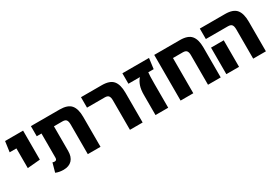

<svg xmlns="http://www.w3.org/2000/svg" viewBox="29 -1310 2958 2068"><g transform="rotate(-30 1507.5 -276.0)"><path d="M98 -438H14L32 -568H256V-207L98 -193Z M891 -373V0H733V-368Q733 -407 720.5 -424.5Q708 -442 673 -442H567V-135Q567 -63 530 -23.5Q493 16 424 16Q371 16 328 -2L359 -114Q371 -109 385 -109Q412 -109 412 -141V-442H353V-568H710Q810 -568 850.5 -520Q891 -472 891 -373Z M1257 -366Q1257 -404 1244 -421Q1231 -438 1197 -438H976V-568H1234Q1334 -568 1374.5 -519.5Q1415 -471 1415 -371V0H1257Z M1805 -438H1738Q1733 -402 1733 -298V0H1575V-251Q1575 -317 1590.5 -362Q1606 -407 1634 -438H1491V-568H1822Z M2386 -373V0H2228V-368Q2228 -404 2215 -421Q2202 -438 2168 -438H2045V0H1887V-568H2206Q2305 -568 2345.5 -520Q2386 -472 2386 -373Z M2790 -364Q2790 -404 2776.5 -421Q2763 -438 2728 -438H2454V-568H2767Q2867 -568 2907.5 -519.5Q2948 -471 2948 -369V0H2790ZM2456 -330H2614V0H2456Z"/></g></svg>

Font: FiraGOUPP
Style: Bold
Weight: 700
Designer: bBox Type
Foundry: bBox Type GmbH
Version: Version 1.001